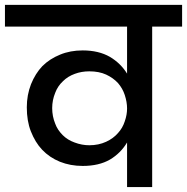

<svg xmlns="http://www.w3.org/2000/svg" viewBox="-44 -760 760 780"><path d="M318.8 -169.9Q356.4 -169.9 387.2 -184.1Q416 -197.3 435.1 -219.2Q454.1 -239.7 462.9 -267.1Q472.2 -293.9 472.2 -318.8V-319.8Q472.2 -345.2 462.9 -374Q454.1 -400.9 435.1 -422.9Q415.5 -443.8 387.2 -457Q358.4 -470.2 318.8 -470.2Q287.1 -470.2 259.8 -460Q231.4 -449.7 211.9 -430.2Q190.4 -410.2 180.2 -382.8Q168 -353 168 -320.8Q168 -287.6 180.2 -257.8Q189 -232.9 210.9 -210.9Q230.5 -191.4 258.8 -181.2Q288.6 -169.9 318.8 -169.9ZM-23.9 -651.9V-740.2H695.8V-651.9H574.2V0H472.2V-181.2Q446.3 -137.7 402.8 -111.8Q357.9 -85.9 292 -85.9Q241.7 -85.9 199.2 -103Q157.2 -120.1 127 -151.9Q99.1 -181.2 81.1 -227.1Q64.9 -268.6 64.9 -324.2Q64.9 -374 82 -418Q99.6 -461.4 127.9 -491.2Q157.7 -521 200.2 -538.1Q241.2 -555.2 292 -555.2Q356.9 -555.2 402.8 -528.8Q446.3 -502.9 472.2 -460.9V-651.9Z"/></svg>

Font: PoppinsZ Medium
Style: Regular
Weight: 500
Designer: Ninad Kale (Devanagari), Jonny Pinhorn (Latin)
Foundry: Indian Type Foundry
Version: Version 3.002;FEAKit 1.0